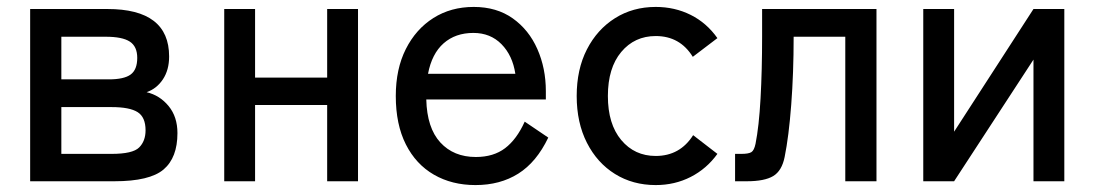

<svg xmlns="http://www.w3.org/2000/svg" viewBox="-20 -523 3159 554"><path d="M67 0V-497H290Q468 -497 468 -360Q468 -321 450 -294Q432 -267 403 -257Q441 -248 466.5 -217Q492 -186 492 -139Q492 -68 452 -34Q412 0 310 0ZM157 -79H302Q363 -79 381.5 -97.5Q400 -116 400 -147Q400 -185 377 -199.5Q354 -214 302 -214H157ZM157 -294H294Q338 -294 357 -308Q376 -322 376 -356Q376 -389 354.5 -403Q333 -417 285 -417H157Z M627 0V-497H716V-299H924V-497H1013V0H924V-220H716V0Z M1352 11Q1284 11 1232 -19Q1180 -49 1151 -106.5Q1122 -164 1122 -246Q1122 -324 1151 -381.5Q1180 -439 1230.5 -471Q1281 -503 1347 -503Q1413 -503 1459.5 -470Q1506 -437 1530.5 -381.5Q1555 -326 1555 -260V-236H1210Q1212 -154 1250.5 -112Q1289 -70 1353 -70Q1404 -70 1437.5 -95.5Q1471 -121 1494 -172L1562 -126Q1528 -55 1475.5 -22Q1423 11 1352 11ZM1215 -310H1467Q1459 -363 1427 -395.5Q1395 -428 1346 -428Q1294 -428 1260 -398Q1226 -368 1215 -310Z M1872 11Q1806 11 1754.5 -21Q1703 -53 1673.5 -111Q1644 -169 1644 -246Q1644 -323 1673.5 -380.5Q1703 -438 1754.5 -470.5Q1806 -503 1872 -503Q1927 -503 1973 -480Q2019 -457 2050 -413L1979 -359Q1942 -419 1872 -419Q1811 -419 1772.5 -373Q1734 -327 1734 -246Q1734 -165 1772.5 -119Q1811 -73 1872 -73Q1942 -73 1980 -133L2050 -79Q2019 -36 1973 -12.5Q1927 11 1872 11Z M2101 0V-79H2119Q2140 -79 2148 -84Q2156 -89 2160 -108Q2170 -158 2174.5 -239Q2179 -320 2179 -418V-497H2509V0H2419V-417H2270Q2270 -312 2263 -220.5Q2256 -129 2244 -70Q2236 -30 2211 -15Q2186 0 2135 0Z M2644 0V-497H2733V-143L2962 -497H3051V0H2962V-351L2733 0Z"/></svg>

Font: Zen Kaku Gothic New Medium
Style: Regular
Weight: 500
Designer: Yoshimichi Ohira
Foundry: Positype
Version: Version 1.002